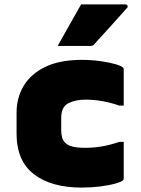

<svg xmlns="http://www.w3.org/2000/svg" viewBox="-20 -834 640 869"><path d="M350 -563Q393 -563 433 -557.5Q473 -552 501 -544Q529 -536 537 -528Q540 -525 540 -520V-356H520Q480 -370 442 -376.5Q404 -383 366 -383Q321 -383 289 -366.5Q257 -350 257 -300V-246Q257 -227 261 -212.5Q265 -198 275 -188Q287 -176 308 -170.5Q329 -165 366 -165Q404 -165 442 -171.5Q480 -178 520 -192H540V-26Q540 -21 537 -18Q530 -11 501.5 -3Q473 5 433 10Q393 15 349 15Q212 15 133.5 -45.5Q55 -106 55 -229V-324Q55 -392 87.5 -446Q120 -500 185.5 -531.5Q251 -563 350 -563ZM347 -814H548Q554 -814 557 -808.5Q560 -803 555 -798Q517 -755 483.5 -718.5Q450 -682 406 -633Q401 -626 387 -626H241Q267 -673 293.5 -719.5Q320 -766 347 -814Z"/></svg>

Font: Recursive Mn Lnr St Blk
Style: Regular
Weight: 900
Monospace: yes
Version: Version 1.079;hotconv 1.0.112;makeotfexe 2.5.65598; ttfautoh